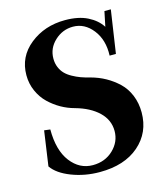

<svg xmlns="http://www.w3.org/2000/svg" viewBox="-105 -756 731 849"><g transform="rotate(-15 260.5 -331.5)"><path d="M247.6 13.2Q179.2 13.2 119.1 -10Q59.1 -33.2 33.7 -69.8L56.6 -229L84 -225.6Q84 -129.9 124.5 -77.1Q165 -24.4 225.6 -24.4Q281.7 -24.4 319.3 -60.3Q356.9 -96.2 356.9 -146Q356.9 -196.3 318.6 -233.2Q280.3 -270 213.4 -288.6Q182.1 -296.9 153.1 -313.2Q124 -329.6 99.1 -353.5Q74.2 -377.4 59.1 -411.4Q43.9 -445.3 43.9 -484.4Q43.9 -568.8 110.8 -622.3Q177.7 -675.8 271.5 -675.8Q333 -675.8 374.3 -655Q415.5 -634.3 436.5 -601.1L450.7 -669.4H480L450.7 -473.1H421.9Q424.8 -544.9 387.9 -591.8Q351.1 -638.7 297.9 -638.7Q250 -638.7 214.1 -605.2Q178.2 -571.8 178.2 -524.4Q178.2 -502.4 185.8 -484.4Q193.4 -466.3 205.6 -453.9Q217.8 -441.4 236.3 -431.2Q254.9 -420.9 272.9 -414.3Q291 -407.7 314.5 -401.9Q351.1 -392.1 381.8 -375Q412.6 -357.9 438.5 -333.3Q464.4 -308.6 479 -272.7Q493.7 -236.8 493.7 -194.3Q493.7 -102.1 427.2 -44.4Q360.8 13.2 247.6 13.2Z"/></g></svg>

Font: Elstob 18pt
Style: Bold
Weight: 700
Designer: Peter S. Baker
Version: Version 1.015